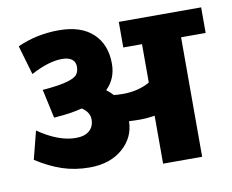

<svg xmlns="http://www.w3.org/2000/svg" viewBox="-74 -758 1029 852"><g transform="rotate(-10 440.5 -331.5)"><path d="M594.5 0V-215.9Q558.1 -210.3 530.3 -210.3Q502.5 -210.3 478.3 -211.8Q477.2 -138.5 420.4 -89.2Q363.5 -39.9 271.5 -39.9Q205.3 -39.9 148.1 -59.2Q91 -78.4 32.4 -116.3L64.7 -242.7Q156.2 -179.5 233.6 -179.5Q273.5 -179.5 294.7 -197.9Q316 -216.4 316 -248.7Q316 -281.1 281.6 -303.8Q230.5 -290.7 165.8 -286.1L153.7 -285.1L125.4 -415.1Q258.3 -425.2 282.1 -455Q292.7 -468.7 292.7 -490.4Q292.7 -512.1 277.3 -523.8Q261.9 -535.4 233.1 -535.4Q172.9 -535.4 92.5 -492.4L54.1 -623.9Q140.5 -663.3 240.9 -663.3Q341.3 -663.3 394.6 -613Q447.9 -562.7 447.9 -476.7Q447.9 -409 402.4 -365Q419.1 -352.4 432.3 -337.7Q449.9 -335.7 474.2 -335.7Q542.5 -335.7 594.5 -365.5V-538.4H510.1V-653.7H881.2V-538.4H770.5V0Z"/></g></svg>

Font: Khula ExtraBold
Style: Regular
Weight: 800
Designer: Erin McLaughlin, Steve Matteson
Version: Version 1.002;PS 1.0;hotconv 1.0.72;makeotf.lib2.5.5900; ttf